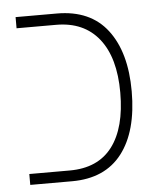

<svg xmlns="http://www.w3.org/2000/svg" viewBox="-46 -627 559 668"><g transform="rotate(-5 233.0 -293.0)"><path d="M33 0V-38H174Q273 -38 323 -104Q373 -170 373 -293Q373 -415 320.5 -481Q268 -547 171 -547H33V-586H177Q294 -586 353.5 -508Q413 -430 413 -294Q413 -154 353.5 -77Q294 0 179 0Z"/></g></svg>

Font: Noto Sans Hebrew SemiCondensed ExtraLight
Style: Regular
Weight: 200
Width: 4
Designer: Monotype Design Team
Foundry: Monotype Imaging Inc.
Version: Version 2.004; ttfautohint (v1.8.4.7-5d5b)